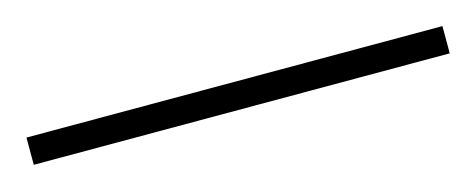

<svg xmlns="http://www.w3.org/2000/svg" viewBox="-25 -861 439 177"><g transform="rotate(-15 194.5 -773.0)"><path d="M393 -760V-786H-4V-760Z"/></g></svg>

Font: Noto Sans Bengali ExtraCondensed Thin
Style: Regular
Weight: 100
Width: 2
Designer: Joana Ranito - Universal Thirst; Jelle Bosma - Monotype Design Team
Foundry: Universal Thirst ehf.
Version: Version 3.000